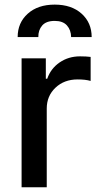

<svg xmlns="http://www.w3.org/2000/svg" viewBox="-20 -792 424 812"><path d="M54.7 -635.3Q54.7 -695.8 97.4 -734.1Q140.1 -772.5 211.4 -772.5Q282.7 -772.5 325.2 -734.1Q367.7 -695.8 367.7 -635.3H280.8Q280.3 -665 263.2 -684.3Q246.1 -703.6 211.4 -703.6Q175.3 -703.6 158.4 -684.1Q141.6 -664.6 142.1 -635.3ZM71.3 0V-545.4H173.8V-459H179.7Q194.8 -502.4 232.4 -528.1Q270 -553.7 318.4 -553.7Q345.2 -553.7 363.3 -551.3V-449.7Q341.8 -456.1 308.1 -456.1Q251.5 -456.1 214.6 -421.1Q177.7 -386.2 177.7 -333V0Z"/></svg>

Font: Interop Med
Style: Regular
Weight: 500
Designer: Rasmus Andersson, Google, Jang Haemin
Foundry: jhaemin
Version: Version 1.007